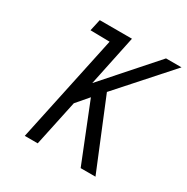

<svg xmlns="http://www.w3.org/2000/svg" viewBox="-160 -838 950 976"><g transform="rotate(30 315.0 -350.0)"><path d="M150 -700 135 -632 255 -630H288L303 -700ZM277 -404 339 -700H263L114 0H190L247 -268L307 -338L442 0H529L364 -402L630 -700H539Z"/></g></svg>

Font: Advent Pro Medium
Style: Italic
Weight: 500
Italic angle: -12°
Version: Version 3.000